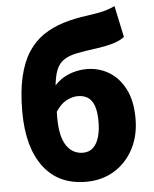

<svg xmlns="http://www.w3.org/2000/svg" viewBox="-57 -884 760 946"><g transform="rotate(-5 322.5 -411.0)"><path d="M331 14Q194 14 120.5 -84Q47 -182 47 -357Q47 -458 64 -530Q81 -602 112.5 -650.5Q144 -699 188.5 -729Q233 -759 288 -776Q343 -793 406 -801Q441 -806 465 -810.5Q489 -815 508 -821.5Q527 -828 545 -836L578 -681Q556 -663 518.5 -652.5Q481 -642 443 -637Q382 -629 341.5 -621Q301 -613 276 -596.5Q251 -580 238 -547.5Q225 -515 220.5 -458.5Q216 -402 216 -314Q216 -220 246 -175Q276 -130 328 -130Q358 -130 377.5 -148Q397 -166 407 -199Q417 -232 417 -276Q417 -326 406 -355.5Q395 -385 374.5 -397.5Q354 -410 326 -410Q299 -410 270 -395Q241 -380 216 -342L208 -454Q237 -496 283 -517.5Q329 -539 381 -539Q440 -539 489.5 -510Q539 -481 569.5 -422.5Q600 -364 600 -276Q600 -190 565 -124.5Q530 -59 469.5 -22.5Q409 14 331 14Z"/></g></svg>

Font: Noto Sans SC Black
Style: Regular
Weight: 900
Designer: Ryoko NISHIZUKA  (kana, bopomofo & ideographs); Paul D. Hunt (Latin, Greek & Cyrillic); Sandoll Communications , Soo-you
Foundry: Adobe
Version: Version 2.004-H2;hotconv 1.0.118;makeotfexe 2.5.65603